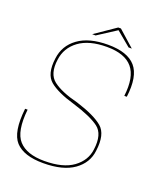

<svg xmlns="http://www.w3.org/2000/svg" viewBox="-129 -773 741 865"><g transform="rotate(20 241.5 -341.0)"><path d="M179 4Q274 4 326.2 -33.2Q378.5 -70.5 385 -130.5Q396 -212 358 -244.5Q320 -277 231 -305Q149 -325.5 110.2 -355.8Q71.5 -386 81.5 -456.5Q89 -515 137.5 -550.8Q186 -586.5 271 -586.5Q357.5 -586.5 394.2 -542.8Q431 -499 419.5 -406H431.5Q444.5 -507.5 405.5 -552.5Q366.5 -597.5 273 -597.5Q182 -597.5 129.8 -559.5Q77.5 -521.5 70 -458Q59.5 -380.5 97.5 -349Q135.5 -317.5 217 -294Q304.5 -267.5 344.2 -238Q384 -208.5 373.5 -132Q367 -78 318.8 -42.5Q270.5 -7 180.5 -7Q96 -7 58 -49Q20 -91 31.5 -198.5H19.5Q6.5 -82.5 46.2 -39.2Q86 4 179 4ZM188.5 -617.5H205L294 -675L363 -617.5H378.5L301.5 -686H288.5Z"/></g></svg>

Font: Anybody UltraCondensed Thin Thin
Style: Italic
Weight: 250
Italic angle: -10°
Version: Version 1.111